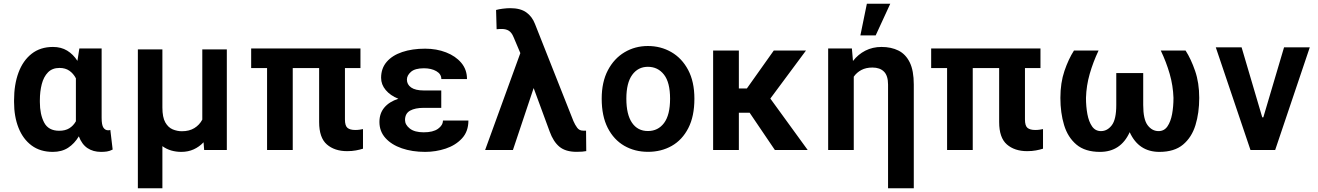

<svg xmlns="http://www.w3.org/2000/svg" viewBox="-20 -797 7000 1020"><path d="M54.7 -254.6V-264.6Q54.7 -347.7 78.3 -411.4Q101.9 -475.1 148.1 -511.4Q194.2 -547.6 261.4 -547.6Q304.7 -547.6 336.8 -528.1Q369 -508.5 391.3 -473.7L401.6 -539.4H519.9V-171.2Q519.9 -133.2 529.3 -119Q538.7 -104.8 555 -104.8Q562.5 -104.8 566.1 -106.9L578.5 -2.5Q562.5 5.7 547.9 7.8Q533.4 9.9 516.7 9.9Q474.8 9.9 444.8 -10.1Q414.8 -30.2 398.8 -72.8Q375.7 -34.1 342 -12.1Q308.2 9.9 260.7 9.9Q193.9 9.9 148.1 -24Q102.3 -57.9 78.5 -117.7Q54.7 -177.6 54.7 -254.6ZM191.8 -264.6V-254.6Q191.8 -189.6 214.5 -146Q237.2 -102.3 294.7 -102.3Q326.7 -102.3 348.2 -115.6Q369.7 -128.9 383.2 -152.7V-381Q369.7 -406.6 348.4 -421.3Q327.1 -436.1 296.2 -436.1Q257.8 -436.1 234.9 -412.6Q212 -389.2 201.9 -350.1Q191.8 -311.1 191.8 -264.6Z M712.4 -534.4H842.7V-225.9Q842.7 -174 858.1 -146.8Q873.6 -119.7 897.5 -109.7Q921.5 -99.8 946.4 -99.8Q985.4 -99.8 1012.6 -116.5Q1039.8 -133.2 1054.7 -161.6V-534.4H1185V0H1064.6L1061.4 -41.2Q1038.7 -17 1009.1 -3.6Q979.4 9.9 943.5 9.9Q915.1 9.9 889.6 2.5Q864 -5 842.7 -20.6V203.1H712.4Z M1894.9 -539.4V-435.4H1812.5V-162.6Q1812.5 -128.6 1826.2 -117.5Q1839.8 -106.5 1866.8 -106.5Q1879.3 -106.5 1889.9 -108Q1900.6 -109.4 1908.4 -111.2V-7.1Q1891.7 -1.8 1870.7 2.1Q1849.8 6 1824.2 6Q1757.5 6 1716.4 -29.7Q1675.4 -65.3 1675.4 -148.8V-435.4H1535.2V0H1398.8V-435.4H1314.3V-539.4Z M2231.9 -316.4H2324.2V-224.1H2231.9Q2185.4 -224.1 2158.6 -209.2Q2131.7 -194.2 2131.7 -159.4Q2131.7 -134.2 2157 -114.2Q2182.2 -94.1 2231.2 -94.1Q2280.5 -94.1 2306.8 -112.7Q2333.1 -131.4 2333.1 -156.6H2468.4Q2468.4 -98.7 2434.5 -62Q2400.6 -25.2 2347.8 -7.6Q2295.1 9.9 2238.6 9.9Q2169.7 9.9 2114.7 -9.1Q2059.7 -28.1 2027.7 -63.7Q1995.7 -99.4 1995.7 -149.1Q1995.7 -194.6 2021.8 -225.7Q2047.9 -256.7 2096.2 -272.4Q2053.6 -289.4 2029.1 -318.7Q2004.6 -348 2004.6 -383.5Q2004.6 -433.9 2034.3 -468.4Q2063.9 -502.8 2116.8 -520.6Q2169.7 -538.4 2238.6 -538.4Q2299 -538.4 2349.6 -518.8Q2400.2 -499.3 2430.6 -463.2Q2460.9 -427.2 2460.9 -377.1H2324.6Q2324.6 -403.8 2297.9 -419Q2271.3 -434.3 2232.2 -434.3Q2184.7 -434.3 2163.2 -415.3Q2141.7 -396.3 2141.7 -374.3Q2141.7 -348 2164.2 -332.2Q2186.8 -316.4 2231.9 -316.4Z M2690.7 -753.6Q2744.3 -753.6 2775.6 -731.5Q2806.8 -709.5 2822.1 -669.7L3026.3 -153.8Q3035.2 -133.2 3046.5 -118.1Q3057.9 -103 3077.4 -103H3093.4L3094.5 5.7Q3077.1 9.6 3043 9.6Q2984.7 9.6 2952.1 -17.4Q2919.4 -44.4 2899.9 -98.7L2815 -329.2L2704.9 0H2557.2L2744.3 -514.9L2708.5 -599.4Q2698.5 -623.9 2683.4 -633.5Q2668.3 -643.1 2645.6 -643.1Q2639.9 -643.1 2633 -642.9Q2626.1 -642.8 2618.3 -641.7L2615.4 -744Q2629.6 -748.2 2651.6 -750.9Q2673.7 -753.6 2690.7 -753.6Z M3422.6 9.6Q3352.3 9.6 3296.5 -22.5Q3240.8 -54.7 3208.6 -117.5Q3176.5 -180.4 3176.5 -272.7Q3176.5 -361.2 3209.3 -423.7Q3242.2 -486.2 3297.9 -519.4Q3353.7 -552.6 3421.9 -552.6Q3490.4 -552.6 3546.5 -520.2Q3602.6 -487.9 3635.8 -425.4Q3669 -362.9 3669 -272.7Q3669 -179.3 3636.7 -116.5Q3604.4 -53.6 3548.7 -22Q3492.9 9.6 3422.6 9.6ZM3421.9 -100.9Q3475.9 -100.9 3507.8 -143.5Q3539.8 -186.1 3539.8 -272.7Q3539.8 -359.4 3507.3 -400.7Q3474.8 -442.1 3421.9 -442.1Q3369.7 -442.1 3338.6 -399.3Q3307.5 -356.5 3307.5 -272.7Q3307.5 -188.9 3337.5 -144.9Q3367.5 -100.9 3421.9 -100.9Z M4096.6 0 3962.4 -198.2H3905.2V0H3768.5V-528.4H3905.2V-327.1H3947.8L4090.6 -528.4H4261.7L4072.4 -273.4L4271 0Z M4834.5 -347.7V203.1H4697.8V-347.3Q4697.8 -394.9 4676.1 -416.5Q4654.5 -438.2 4614.7 -438.2Q4580.6 -438.2 4555.9 -425.1Q4531.2 -411.9 4515.6 -389.6V0H4379.6V-539.4H4505.7L4511.4 -473Q4538.7 -508.2 4577.2 -527.9Q4615.8 -547.6 4663 -547.6Q4714.5 -547.6 4753 -528.4Q4791.5 -509.2 4813 -465.6Q4834.5 -421.9 4834.5 -347.7ZM4550.8 -609 4585.2 -777H4709.5L4632.1 -609Z M5507.5 -539.4V-435.4H5425.1V-162.6Q5425.1 -128.6 5438.7 -117.5Q5452.4 -106.5 5479.4 -106.5Q5491.8 -106.5 5502.5 -108Q5513.1 -109.4 5521 -111.2V-7.1Q5504.3 -1.8 5483.3 2.1Q5462.4 6 5436.8 6Q5370 6 5329 -29.7Q5288 -65.3 5288 -148.8V-435.4H5147.7V0H5011.4V-435.4H4926.8V-539.4Z M5685.4 -528.4H5816.1Q5787.3 -467.7 5769.2 -404.8Q5751.1 -342 5749.3 -277Q5749.3 -231.2 5756.7 -190.9Q5764.2 -150.6 5781.6 -125.5Q5799 -100.5 5828.8 -100.5Q5862.6 -100.5 5886.4 -131.6Q5910.2 -162.6 5910.2 -239.3V-408.7H6053.3V-239.3Q6053.3 -162.6 6076.9 -131.6Q6100.5 -100.5 6134.9 -100.5Q6164.8 -100.5 6182 -125.5Q6199.2 -150.6 6206.7 -190.7Q6214.1 -230.8 6214.1 -277Q6212 -342 6193.9 -404.8Q6175.8 -467.7 6146.7 -528.4H6278.4Q6307.2 -483.7 6329 -420.3Q6350.9 -356.9 6350.9 -277Q6350.9 -197.4 6331 -132.5Q6311.1 -67.5 6264.9 -28.8Q6218.8 9.9 6139.2 9.9Q6029.1 9.9 5981.5 -94.8Q5933.9 9.9 5823.9 9.9Q5744.7 9.9 5698.7 -28.8Q5652.7 -67.5 5633 -132.5Q5613.3 -197.4 5613.3 -277Q5613.3 -356.9 5634.9 -420.3Q5656.6 -483.7 5685.4 -528.4Z M6938.2 -545.5 6754.3 0H6623.2L6438.9 -545.5H6576L6685.7 -173.7H6691.4L6801.5 -545.5Z"/></svg>

Font: Interface
Style: Bold
Weight: 700
Designer: Rasmus Andersson
Foundry: rsms
Version: Version 1.8